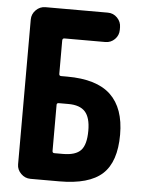

<svg xmlns="http://www.w3.org/2000/svg" viewBox="-53 -772 605 814"><g transform="rotate(5 250.0 -365.0)"><path d="M235.4 -117.2Q289.1 -117.2 311.5 -141.1Q334 -165 334 -224.6Q334 -280.3 311.5 -305.2Q289.1 -330.1 240.2 -330.1H199.2Q190.4 -330.1 190.4 -322.3V-126Q190.4 -117.2 199.2 -117.2ZM224.6 -445.3Q350.6 -445.3 410.2 -388.7Q469.7 -332 469.7 -219.7Q469.7 -103.5 413.1 -51.8Q356.4 0 230.5 0H107.4Q84 0 66.9 -17.1Q49.8 -34.2 49.8 -56.6V-672.9Q49.8 -696.3 66.9 -713.4Q84 -730.5 107.4 -730.5H373Q396.5 -730.5 413.1 -713.4Q429.7 -696.3 429.7 -672.9V-662.1Q429.7 -638.7 413.1 -622.1Q396.5 -605.5 373 -605.5H199.2Q190.4 -605.5 190.4 -595.7V-454.1Q190.4 -445.3 199.2 -445.3Z"/></g></svg>

Font: Rounded Mgen+ 2m bold
Style: Bold
Weight: 700
Designer: [Source Han Sans]
Ryoko NISHIZUKA  (kana & ideographs); Paul D. Hunt (Latin, Greek & Cyrillic); Wenlong ZHANG  (bopomofo
Version: Version 1.059.20150602